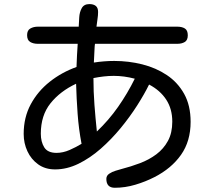

<svg xmlns="http://www.w3.org/2000/svg" viewBox="-20 -846 1040 930"><path d="M536.1 63.5Q495.1 63.5 495.1 20.5Q495.1 4.9 508.8 -4.4Q522.5 -13.7 540 -19Q557.6 -24.4 568.4 -27.3Q614.3 -39.1 658.2 -55.7Q702.1 -72.3 737.3 -98.6Q772.5 -125 793.5 -163.6Q814.5 -202.1 814.5 -256.8Q814.5 -318.4 785.2 -363.3Q755.9 -408.2 702.1 -436.5Q679.7 -390.6 644.5 -335.4Q609.4 -280.3 564.5 -225.6Q519.5 -170.9 467.8 -125.5Q416 -80.1 359.9 -52.7Q303.7 -25.4 247.1 -25.4Q199.2 -25.4 165 -49.8Q130.9 -74.2 112.8 -113.3Q94.7 -152.3 94.7 -197.3Q94.7 -277.3 128.9 -340.8Q163.1 -404.3 221.2 -450.2Q279.3 -496.1 350.6 -521.5Q352.5 -579.1 356.4 -633.8H163.1Q141.6 -633.8 126.5 -642.6Q111.3 -651.4 111.3 -675.8Q111.3 -699.2 127 -708Q142.6 -716.8 163.1 -716.8H361.3Q362.3 -736.3 363.8 -761.7Q365.2 -787.1 376 -806.6Q386.7 -826.2 413.1 -826.2Q432.6 -826.2 443.8 -817.4Q455.1 -808.6 455.1 -788.1Q455.1 -771.5 452.1 -752.4Q449.2 -733.4 447.3 -716.8H838.9Q861.3 -716.8 875.5 -708Q889.6 -699.2 889.6 -674.8Q889.6 -651.4 875 -642.6Q860.4 -633.8 838.9 -633.8H440.4Q439.5 -632.8 438.5 -620.1Q437.5 -607.4 437 -590.8Q436.5 -574.2 435.5 -560.1Q434.6 -545.9 434.6 -543Q459 -546.9 483.9 -548.8Q508.8 -550.8 533.2 -550.8Q603.5 -550.8 669.4 -534.2Q735.4 -517.6 788.1 -482.4Q840.8 -447.3 872.1 -391.1Q903.3 -335 903.3 -255.9Q903.3 -162.1 856.9 -96.2Q810.5 -30.3 728.5 11.7Q684.6 34.2 635.3 48.8Q585.9 63.5 536.1 63.5ZM449.2 -209Q506.8 -263.7 552.2 -328.6Q597.7 -393.6 632.8 -464.8Q581.1 -478.5 531.2 -478.5Q506.8 -478.5 481.9 -475.6Q457 -472.7 432.6 -467.8Q432.6 -402.3 437.5 -337.9Q442.4 -273.4 449.2 -209ZM253.9 -105.5Q285.2 -105.5 317.4 -119.6Q349.6 -133.8 375 -149.4Q361.3 -220.7 356 -294.4Q350.6 -368.2 348.6 -440.4Q271.5 -404.3 224.6 -345.7Q177.7 -287.1 177.7 -198.2Q177.7 -159.2 194.3 -132.3Q210.9 -105.5 253.9 -105.5Z"/></svg>

Font: Kosugi Maru
Style: Regular
Weight: 400
Designer: MOTOYA
Version: Version 4.002